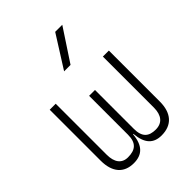

<svg xmlns="http://www.w3.org/2000/svg" viewBox="-227 -913 1040 1040"><g transform="rotate(-45 293.0 -392.5)"><path d="M394 9.8C473.6 9.8 516.6 -39.6 516.6 -127V-517.6H470.7V-127C470.7 -68.4 444.3 -35.2 394 -35.2C340.8 -35.2 312.5 -59.1 312.5 -122.1V-419.9H267.6V-122.1C267.6 -59.1 237.8 -35.2 181.2 -35.2C134.3 -35.2 109.4 -68.4 109.4 -127V-517.6H63.5V-127C63.5 -39.6 105 9.8 181.2 9.8C245.1 9.8 281.7 -24.4 288.6 -104.5H291.5C298.3 -24.4 333 9.8 394 9.8ZM265.6 -609.4H314.9L437 -794.9H382.8Z"/></g></svg>

Font: Cascadia Mono PL ExtraLight
Style: Regular
Weight: 200
Monospace: yes
Designer: Aaron Bell
Foundry: Saja Typeworks
Version: Version 2404.023